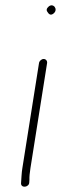

<svg xmlns="http://www.w3.org/2000/svg" viewBox="-20 -694 226 713"><path d="M124.9 -460 63.1 -70C61.7 -61.3 60.7 -52.4 60.1 -43.2C59.2 -29.5 59.2 -29.5 58.1 -13C58.2 6.1 88.8 1.7 88.7 -17L89.3 -27C88.9 -37 90.1 -51.3 93.1 -70L154.9 -460C156.1 -467.9 150.2 -475 142.2 -475C134.3 -475 126.1 -467.9 124.9 -460ZM160.8 -669.8C152.5 -662.6 151.2 -655.7 156.8 -649C163.1 -638.3 170.7 -636.8 179.6 -644.5C197.2 -659.7 177.6 -684.2 160.8 -669.8Z"/></svg>

Font: MewTooHand
Style: Ita
Weight: 400
Designer: Mew Too, Robert Jablonski
Version: Version 0.77